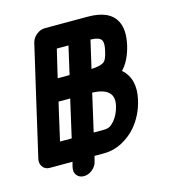

<svg xmlns="http://www.w3.org/2000/svg" viewBox="-102 -750 764 843"><g transform="rotate(-15 280.0 -328.0)"><path d="M457 -395Q513 -346 492 -254Q477 -188 435 -138Q408 -107 369.5 -86.5Q331 -66 288 -66H244Q243 -62 241 -54.5Q239 -47 238 -43Q238 -43 238 -42Q233 -21 215 -6.5Q197 8 176.5 8Q156 8 144.5 -6.5Q133 -21 138 -42Q138 -42 138 -43Q139 -47 141 -55Q143 -63 144 -66H41Q20 -66 9 -81Q-2 -96 2 -116L63 -381Q64 -384 64.5 -387.5Q65 -391 66 -394L117 -614Q122 -635 140 -649.5Q158 -664 179 -664H374Q472 -664 502 -606Q523 -566 508 -498Q492 -431 457 -395ZM311 -166Q330 -166 340.5 -172Q351 -178 362 -191Q383 -216 392 -254Q401 -294 379.5 -314.5Q358 -335 306 -337L267 -166ZM153 -337Q148 -315 134.5 -256.5Q121 -198 114 -166H167L206 -337ZM408 -498Q416 -533 409 -546Q400 -563 359 -564L330 -438Q375 -440 390 -454Q400 -463 408 -498ZM206 -564Q201 -543 191 -501Q181 -459 176 -437H230L259 -564Z"/></g></svg>

Font: Brass Mono
Style: Bold Italic
Weight: 700
Italic angle: -13°
Monospace: yes
Version: Version 1.000; ttfautohint (v1.8.3) -l 8 -r 50 -G 200 -x 14 